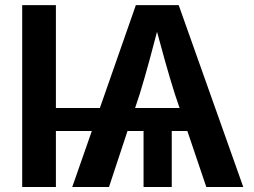

<svg xmlns="http://www.w3.org/2000/svg" viewBox="-20 -748 1014 768"><path d="M203.6 -727.5V0H68.8V-727.5ZM667 -270V0H554.2V-270ZM269 0 523.4 -727.5H694.8L953.1 0H805.2L679.2 -372.6Q660.2 -432.6 639.2 -507.3Q618.2 -582 592.8 -676.8H623Q598.1 -582 577.9 -507.3Q557.6 -432.6 539.1 -372.6L416 0ZM160.2 -224.1V-315.9H802.2V-224.1Z"/></svg>

Font: V-Inter
Style: SemiBold-600
Weight: 600
Designer: Rasmus Andersson
Foundry: rsms
Version: Version 4.000;git-4146feb